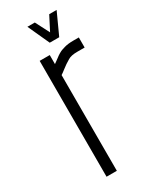

<svg xmlns="http://www.w3.org/2000/svg" viewBox="-187 -761 647 808"><g transform="rotate(-30 136.0 -356.5)"><path d="M240 -566H267V-517H231Q201 -517 186 -507.5Q171 -498 166 -495Q161 -492 147 -481Q133 -470 125 -465V0H75V-563H124V-519Q140 -530 148 -536.5Q156 -543 165.5 -548.5Q175 -554 181 -556Q187 -558 197 -561Q214 -566 240 -566ZM150 -608 102 -713H138L173 -645L208 -713H244L196 -608Z"/></g></svg>

Font: Khand Light
Style: Regular
Weight: 300
Designer: Devanagari: Sanchit Sawaria, Jyotish Sonowal; Latin: Satya Rajpurohit
Foundry: Indian Type Foundry
Version: Version 1.101;PS 1.0;hotconv 1.0.78;makeotf.lib2.5.61930; tt